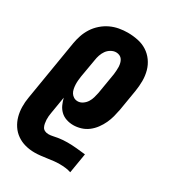

<svg xmlns="http://www.w3.org/2000/svg" viewBox="-186 -631 867 958"><g transform="rotate(30 247.5 -152.5)"><path d="M221 -106Q235 -106 248.5 -115Q262 -124 270.5 -137.5Q279 -151 283 -165.5Q287 -180 290 -194L310 -314Q311 -325 312 -336Q313 -347 312.5 -357.5Q312 -368 309.5 -378Q307 -388 301.5 -396.5Q296 -405 286.5 -409.5Q277 -414 266 -414Q251 -414 236.5 -405.5Q222 -397 213 -384Q204 -371 199 -356Q194 -341 192 -326L174 -222Q172 -209 171 -197Q170 -185 170.5 -173Q171 -161 173.5 -149Q176 -137 182 -127.5Q188 -118 198 -112Q208 -106 221 -106ZM162 223Q134 223 108 216Q82 209 60.5 194Q39 179 24.5 157Q10 135 3 109.5Q-4 84 -4.5 56Q-5 28 0 0L57 -345Q61 -369 69 -393Q77 -417 91 -439Q105 -461 125.5 -479Q146 -497 169.5 -508Q193 -519 218 -523.5Q243 -528 267 -528Q297 -528 326 -522Q355 -516 378.5 -501Q402 -486 418.5 -463Q435 -440 442.5 -412.5Q450 -385 450 -355.5Q450 -326 445 -295L425 -175Q421 -154 415.5 -133Q410 -112 400.5 -91.5Q391 -71 377 -52Q363 -33 344.5 -19Q326 -5 304 1.5Q282 8 261 8Q240 8 220.5 1.5Q201 -5 187 -18.5Q173 -32 165 -49.5Q157 -67 152 -87L136 9Q134 20 133 30.5Q132 41 132.5 51.5Q133 62 135 72.5Q137 83 141.5 91.5Q146 100 155.5 104.5Q165 109 176 109Q189 109 202 106Q215 103 228 101Q241 99 254 98Q267 97 280 97Q307 97 333 99.5Q359 102 385 105L366 219Q351 214 334.5 212Q318 210 300 210Q283 210 266 212Q249 214 231.5 216.5Q214 219 196.5 221Q179 223 162 223Z"/></g></svg>

Font: Iosevka SS04 Heavy
Style: Italic
Weight: 900
Italic angle: -9°
Monospace: yes
Designer: Belleve Invis
Foundry: Belleve Invis
Version: Version 19.0.0; ttfautohint (v1.8.4)